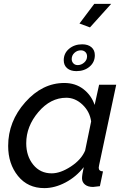

<svg xmlns="http://www.w3.org/2000/svg" viewBox="-20 -958 646 988"><path d="M443 -817 389 -837 465 -938H552ZM403 -730Q433 -730 450.5 -715Q468 -700 468 -674Q468 -638 441 -615Q414 -592 373 -592Q343 -592 325.5 -607Q308 -622 308 -648Q308 -684 335.5 -707Q363 -730 403 -730ZM349 -654Q349 -641 357.5 -632Q366 -623 380 -623Q398 -623 413 -636Q428 -649 428 -668Q428 -682 419 -690.5Q410 -699 396 -699Q377 -699 363 -686Q349 -673 349 -654ZM22 -207Q22 -333 110 -432Q198 -531 311 -531Q368 -531 409 -499.5Q450 -468 467 -418L490 -522H578L490 -108Q488 -98 488 -95Q488 -77 510 -76L494 0Q464 4 459 4Q432 4 417 -8.5Q402 -21 402 -41Q402 -57 411 -98Q372 -48 317 -19Q262 10 208 10Q123 10 72.5 -52.5Q22 -115 22 -207ZM418 -183 449 -333Q442 -384 404.5 -419.5Q367 -455 321 -455Q240 -455 177.5 -381.5Q115 -308 115 -221Q115 -155 151 -110.5Q187 -66 246 -66Q291 -66 344.5 -101Q398 -136 418 -183Z"/></svg>

Font: Raleway-v4020 Medium
Style: Italic
Weight: 500
Italic angle: -12°
Designer: Matt McInerney, Pablo Impallari, Rodrigo Fuenzalida
Foundry: Matt McInerney, Pablo Impallari, Rodrigo Fuenzalida
Version: Version 4.020;PS 004.020;hotconv 1.0.88;makeotf.lib2.5.64775